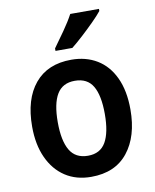

<svg xmlns="http://www.w3.org/2000/svg" viewBox="-86 -832 733 908"><g transform="rotate(-10 280.0 -378.0)"><path d="M516 -272Q516 -143 455 -66.5Q394 10 279 10Q207 10 154.5 -24.5Q102 -59 73 -122.5Q44 -186 44 -272Q44 -404 105.5 -478Q167 -552 281 -552Q351 -552 404 -520Q457 -488 486.5 -425Q516 -362 516 -272ZM167 -272Q167 -183 194 -137Q221 -91 281 -91Q340 -91 366.5 -137Q393 -183 393 -272Q393 -361 366.5 -406Q340 -451 280 -451Q221 -451 194 -406Q167 -361 167 -272ZM452 -756Q437 -737 409 -709Q381 -681 350.5 -653Q320 -625 296 -606H215V-618Q239 -651 267.5 -691.5Q296 -732 314 -766H452Z"/></g></svg>

Font: Noto Sans Malayalam SemiCondensed SemiBold
Style: Regular
Weight: 600
Width: 4
Designer: Jelle Bosma - Monotype Design Team
Foundry: Monotype Imaging Inc.
Version: Version 2.104; ttfautohint (v1.8.4.7-5d5b)